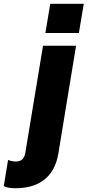

<svg xmlns="http://www.w3.org/2000/svg" viewBox="-127 -786 460 1009"><path d="M137.1 -766 111.5 -612.6H287.6L313.2 -766ZM-51.1 203.1C63.6 205.3 157.7 155.5 179.7 20.6L272.7 -545.5H99.1L6.4 14.9C2.8 36.2 -5.3 62.9 -44.7 62.9C-61.4 62.9 -77.4 57.9 -84.5 54.3L-107.2 191.8C-92.3 199.2 -78.8 202.4 -51.1 203.1Z"/></svg>

Font: TID UI Extra Bold
Style: Italic
Weight: 800
Italic angle: -9.39999°
Designer: The TID Project Authors
Foundry: Bakken & Bæck
Version: Version 1.001;hotconv 1.0.109;makeotfexe 2.5.65596